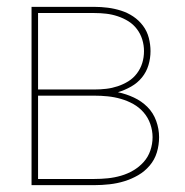

<svg xmlns="http://www.w3.org/2000/svg" viewBox="-20 -540 540 560"><path d="M72 0V-520H255Q275 -520 294.5 -517.5Q314 -515 333 -509Q352 -503 368.5 -492Q385 -481 397 -465Q409 -449 414 -429.5Q419 -410 419 -391Q419 -370 413 -350Q407 -330 394 -314Q381 -298 362.5 -287.5Q344 -277 324 -271Q348 -266 370.5 -255.5Q393 -245 410 -228Q427 -211 435.5 -187.5Q444 -164 444 -140Q444 -117 437.5 -95.5Q431 -74 416.5 -57Q402 -40 383 -29Q364 -18 343 -11.5Q322 -5 299.5 -2.5Q277 0 255 0ZM91 -279H255Q273 -279 290 -281Q307 -283 323.5 -288.5Q340 -294 354.5 -303Q369 -312 379.5 -326Q390 -340 395 -356.5Q400 -373 400 -391Q400 -408 395 -424.5Q390 -441 379.5 -455Q369 -469 354.5 -478Q340 -487 323.5 -492.5Q307 -498 290 -500Q273 -502 255 -502H91ZM91 -18H255Q275 -18 294.5 -20Q314 -22 333 -27.5Q352 -33 369 -43Q386 -53 399 -67.5Q412 -82 418.5 -101Q425 -120 425 -140Q425 -159 418.5 -178Q412 -197 399 -212Q386 -227 369 -236.5Q352 -246 333 -251.5Q314 -257 294.5 -259Q275 -261 255 -261H91Z"/></svg>

Font: Iosevka SS18 Thin
Style: Regular
Weight: 100
Monospace: yes
Designer: Belleve Invis
Foundry: Belleve Invis
Version: Version 25.1.1; ttfautohint (v1.8.4)